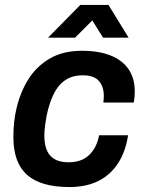

<svg xmlns="http://www.w3.org/2000/svg" viewBox="-20 -743 587 775"><path d="M260 12Q145 12 89.5 -37Q34 -86 34 -189Q34 -219 37 -249Q40 -279 47 -307Q62 -371 94.5 -423Q127 -475 180.5 -506.5Q234 -538 311 -538Q379 -538 426.5 -519Q474 -500 499 -463.5Q524 -427 524 -374Q524 -363 523 -351.5Q522 -340 520 -329H397Q398 -336 398.5 -342.5Q399 -349 399 -356Q399 -394 379 -416.5Q359 -439 314 -439Q271 -439 242 -418.5Q213 -398 195.5 -361Q178 -324 168 -275Q165 -258 163 -244Q161 -230 160 -218.5Q159 -207 159 -197Q159 -141 183 -114.5Q207 -88 257 -88Q310 -88 340.5 -118Q371 -148 380 -197H497Q487 -131 456.5 -84Q426 -37 377 -12.5Q328 12 260 12ZM174 -591 304 -723H418L499 -591H396L331 -695H387L283 -591Z"/></svg>

Font: Archivo Variable SemiBold
Style: Italic
Weight: 600
Italic angle: -10°
Designer: Hector Gatti
Foundry: Omnibus-Type
Version: Version 2.001